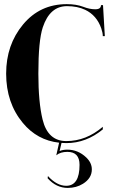

<svg xmlns="http://www.w3.org/2000/svg" viewBox="-20 -689 548 931"><path d="M304.7 -659.2Q221.7 -659.2 187.5 -556.6Q166 -491.7 166 -332Q166 -193.4 186.5 -109.4Q211.9 -4.9 301.8 -4.9Q397.5 -4.9 478.5 -74.2V-61.5Q397.5 4.9 301.8 4.9Q289.6 4.9 278.3 3.9L269 43.5Q284.2 36.6 306.2 36.6Q358.4 36.6 398.4 74.7Q425.3 100.6 425.3 132.3Q425.3 175.3 382.3 202.1Q350.1 222.2 308.6 222.2Q252.9 222.2 210.9 175.3L212.4 164.6Q255.9 211.9 300.8 211.9Q365.7 211.9 365.7 110.4Q365.7 47.4 306.6 47.4Q272.9 47.4 252.9 64L266.6 2.9Q160.6 -8.8 90.8 -92.8Q9.8 -190.4 9.8 -332Q9.8 -471.7 91.8 -570.3Q173.8 -668.9 303.7 -668.9Q349.6 -668.9 383.3 -656.2Q414.6 -644 441.9 -644Q469.7 -644 469.7 -664.1H479.5L488.3 -513.7H478.5Q478.5 -529.3 471.2 -550.8Q449.2 -614.7 392.6 -641.6Q355.5 -659.2 304.7 -659.2Z"/></svg>

Font: spinwerad
Style: Bold
Weight: 700
Width: 7
Version: Version 0.3